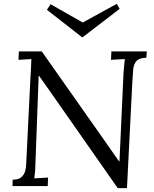

<svg xmlns="http://www.w3.org/2000/svg" viewBox="-20 -967 802 998"><path d="M592 11 252 -475Q235 -500 217.5 -524Q200 -548 183 -573H181L165 -139Q164 -114 163 -88.5Q162 -63 158 -40Q176 -41 194 -42Q212 -43 230 -44L228 0H45L46 -33Q77 -33 91.5 -46.5Q106 -60 111 -78.5Q116 -97 116 -112L138 -559Q140 -585 141 -610Q142 -635 143 -660Q127 -659 110 -658Q93 -657 76 -656L78 -700H197L515 -248Q536 -218 557 -188Q578 -158 599 -128H601L622 -588Q624 -610 625.5 -628Q627 -646 629 -660Q611 -659 593 -658Q575 -657 557 -656L559 -700H743L741 -667Q704 -666 689.5 -650Q675 -634 672.5 -607Q670 -580 668 -544L640 11ZM409 -773H407L224 -916L243 -945L410 -850L587 -947L602 -921Z"/></svg>

Font: Lora Italic
Style: Italic
Weight: 400
Italic angle: -3°
Designer: Olga Karpushina, Alexei Vanyashin (Cyrillic)
Foundry: Cyreal
Version: Version 2.210; ttfautohint (v1.8.1.43-b0c9)